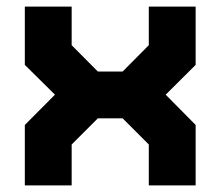

<svg xmlns="http://www.w3.org/2000/svg" viewBox="-20 -560 666 580"><path d="M55 0V-182.5L146 -274L55 -364V-540H196.5V-423.5L275.5 -344H350.5L429.5 -423.5V-540H571V-364L480.5 -274L571 -182.5V0H429.5V-123.5L350.5 -202.5H275.5L196.5 -123.5V0ZM127 -71H126.5V-149L246.5 -273H379.5L499.5 -149V-71H499V-149L379.5 -273L499.5 -393V-470H500V-393L379.5 -272.5H246.5L126.5 -393V-470H127V-393L246.5 -273L127 -149Z"/></svg>

Font: Tourney Thin Black
Style: Regular
Weight: 900
Version: Version 1.015